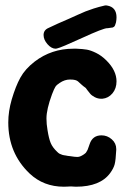

<svg xmlns="http://www.w3.org/2000/svg" viewBox="-20 -707 482 712"><path d="M410.2 -624Q408.2 -617.2 406.7 -613.3Q405.3 -609.4 402.3 -607.4Q399.4 -605.5 397.9 -605Q396.5 -604.5 390.1 -604Q383.8 -603.5 379.9 -602.5Q378.9 -602.5 377.9 -602.5Q363.3 -602.5 284.7 -566.4Q206.1 -530.3 191.4 -527.3Q189.5 -526.4 186.5 -526.4Q170.9 -526.4 156.2 -543Q141.6 -559.6 141.6 -577.1Q141.6 -595.7 160.2 -603.5Q190.4 -618.2 236.3 -637.7Q247.1 -642.6 266.6 -651.4Q286.1 -660.2 296.9 -664.6Q307.6 -668.9 327.1 -675.3Q346.7 -681.6 368.2 -686.5Q373 -687.5 377 -686.5Q412.1 -680.7 412.1 -642.6Q412.1 -638.7 411.6 -633.8Q411.1 -628.9 410.2 -624ZM359.4 -340.8H355.5Q342.8 -340.8 331.5 -346.7Q320.3 -352.5 314.5 -359.4Q308.6 -366.2 303.7 -373Q298.8 -379.9 297.9 -380.9Q288.1 -387.7 280.3 -395Q272.5 -402.3 269 -405.3Q265.6 -408.2 258.8 -410.2Q252 -412.1 239.3 -412.1Q219.7 -412.1 201.2 -399.4Q190.4 -392.6 185.5 -385.3Q180.7 -377.9 172.9 -357.4Q152.3 -301.8 152.3 -267.6Q152.3 -247.1 156.2 -224.6Q161.1 -193.4 168 -176.8Q174.8 -160.2 192.4 -143.6Q194.3 -141.6 196.8 -139.6Q199.2 -137.7 201.2 -136.7Q203.1 -135.7 206.1 -134.8Q209 -133.8 210.9 -132.8Q212.9 -131.8 217.3 -131.3Q221.7 -130.9 223.6 -130.4Q225.6 -129.9 231.4 -128.9Q237.3 -127.9 240.2 -127.9Q257.8 -125 266.6 -125Q275.4 -125 285.2 -130.9Q288.1 -132.8 290 -133.8Q292 -134.8 293.9 -136.7Q295.9 -138.7 297.4 -139.6Q298.8 -140.6 300.3 -143.6Q301.8 -146.5 302.7 -147.5Q303.7 -148.4 305.2 -152.3Q306.6 -156.2 307.1 -157.7Q307.6 -159.2 309.6 -164.6Q311.5 -169.9 312.5 -172.9Q323.2 -205.1 356.4 -205.1Q377.9 -205.1 394.5 -190.4Q411.1 -175.8 411.1 -154.3V-151.4Q409.2 -113.3 405.3 -98.1Q401.4 -83 388.7 -65.4Q351.6 -14.6 261.7 -14.6Q256.8 -14.6 252 -15.1Q247.1 -15.6 244.1 -15.6H241.2Q240.2 -15.6 231.9 -15.1Q223.6 -14.6 216.8 -14.6Q141.6 -14.6 89.8 -63.5Q10.7 -138.7 10.7 -252.9Q10.7 -293.9 23.4 -337.9Q38.1 -387.7 55.7 -419.4Q73.2 -451.2 108.4 -478.5Q170.9 -526.4 252 -526.4H263.7Q288.1 -525.4 302.2 -522.9Q316.4 -520.5 336.4 -510.7Q356.4 -501 375 -482.4Q412.1 -445.3 412.1 -405.3Q412.1 -378.9 397 -360.8Q381.8 -342.8 359.4 -340.8Z"/></svg>

Font: Essays1743
Style: Bold
Weight: 700
Designer: Based on the typeface in a 1743 English translation of the essays of Montaigne.  PostScript/TrueType font designed by Jo
Version: Version 002.100